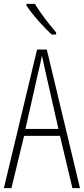

<svg xmlns="http://www.w3.org/2000/svg" viewBox="-20 -969 432 989"><path d="M160 -949H116V-941C147 -892 207 -828 246 -791H269V-802C232 -846 192 -895 160 -949ZM353 0H392L221 -714H171L0 0H39L104 -269H289ZM215 -596 281 -305H111L177 -597C185 -631 191 -654 196 -683C202 -654 207 -630 215 -596Z"/></svg>

Font: Noto Sans Kannada ExtraCondensed ExtraLight
Style: Regular
Weight: 200
Width: 2
Designer: Jelle Bosma - Monotype Design Team
Foundry: Monotype Imaging Inc.
Version: Version 2.005